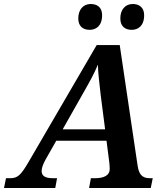

<svg xmlns="http://www.w3.org/2000/svg" viewBox="-72 -939 827 959"><path d="M586 -790C616 -790 648 -808 648 -863C648 -901 624 -919 591 -919C553 -919 529 -890 529 -847C529 -808 552 -790 586 -790ZM376 -790C406 -790 438 -808 438 -863C438 -901 415 -919 381 -919C343 -919 319 -890 319 -847C319 -808 342 -790 376 -790ZM-52 0H204L213 -49H192C154 -49 136 -60 136 -85C136 -99 142 -117 155 -141L209 -236H460L474 -127C475 -117 476 -105 476 -94C476 -64 448 -49 405 -49H382L373 0H681L691 -49H675C635 -49 621 -72 615 -114L526 -714H411L69 -127C32 -64 16 -49 -21 -49H-42ZM343 -473C378 -535 397 -568 417 -616C418 -568 425 -523 431 -464L453 -293H241Z"/></svg>

Font: Noto Serif SemiBold
Style: Italic
Weight: 600
Italic angle: -12°
Designer: Monotype Design Team
Foundry: Monotype Imaging Inc.
Version: Version 2.014